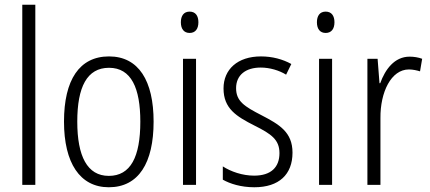

<svg xmlns="http://www.w3.org/2000/svg" viewBox="-20 -780 1812 810"><path d="M129 0V-760H74V0Z M628 -267C628 -439 565 -542 440 -542C315 -542 250 -443 250 -267C250 -93 317 10 439 10C565 10 628 -93 628 -267ZM306 -267C306 -413 347 -494 440 -494C534 -494 572 -408 572 -267C572 -118 531 -38 439 -38C348 -38 306 -121 306 -267Z M780 -731C755 -731 743 -713 743 -686C743 -658 756 -641 780 -641C804 -641 817 -658 817 -686C817 -713 805 -731 780 -731ZM807 -532H752V0H807Z M1214 -136C1214 -223 1158 -255 1083 -294C1011 -331 976 -353 976 -408C976 -463 1016 -495 1080 -495C1118 -495 1158 -483 1187 -465L1209 -510C1173 -530 1129 -542 1081 -542C982 -542 923 -487 923 -407C923 -322 977 -289 1054 -250C1124 -215 1159 -191 1159 -134C1159 -75 1124 -39 1052 -39C1003 -39 954 -56 920 -78V-22C950 -5 996 10 1053 10C1157 10 1214 -44 1214 -136Z M1354 -731C1329 -731 1317 -713 1317 -686C1317 -658 1330 -641 1354 -641C1378 -641 1391 -658 1391 -686C1391 -713 1379 -731 1354 -731ZM1381 -532H1326V0H1381Z M1708 -541C1644 -541 1605 -487 1584 -429H1581L1573 -532H1530V0H1585V-282C1584 -391 1630 -487 1705 -487C1722 -487 1739 -483 1752 -479L1761 -532C1745 -538 1726 -541 1708 -541Z"/></svg>

Font: Noto Sans Myanmar Condensed Light
Style: Regular
Weight: 300
Width: 3
Designer: Monotype Design Team
Foundry: Monotype Imaging Inc.
Version: Version 2.107